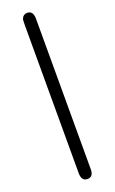

<svg xmlns="http://www.w3.org/2000/svg" viewBox="-184 -791 632 1055"><g transform="rotate(-20 132.0 -264.0)"><path d="M96.2 174.8V-691.9Q96.2 -721.7 99.1 -728Q107.9 -750 130.9 -750Q166 -750 166 -703.1V176.8Q166 221.7 131.1 221.7Q96.2 221.7 96.2 174.8Z"/></g></svg>

Font: CMU Sans Serif Demi Condensed
Style: DemiCondensed
Weight: 600
Width: 3
Version: Version 0.7.0